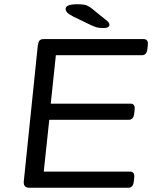

<svg xmlns="http://www.w3.org/2000/svg" viewBox="-20 -884 716 904"><path d="M119 0Q89 0 92 -30L158 -670Q160 -685 165.5 -692.5Q171 -700 187 -700H656Q679 -700 676 -672L674 -654Q671 -624 648 -624H243L219 -396H594Q617 -396 614 -368L612 -350Q609 -320 586 -320H212L186 -76H592Q615 -76 612 -48L610 -30Q607 0 584 0ZM467 -752Q446 -752 432.5 -756Q419 -760 393 -773L325 -806Q304 -817 296.5 -825Q289 -833 289 -842Q289 -864 344 -864Q376 -864 389.5 -858Q403 -852 416 -841L486 -784Q495 -777 495 -767Q495 -752 467 -752Z"/></svg>

Font: Asap Expanded Expanded Regular
Style: Italic
Weight: 400
Width: 7
Italic angle: -6°
Designer: Pablo Cosgaya
Foundry: Omnibus-Type
Version: Version 3.001; ttfautohint (v1.8.4.7-5d5b)